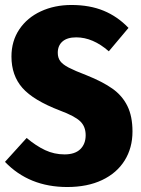

<svg xmlns="http://www.w3.org/2000/svg" viewBox="-20 -733 568 771"><path d="M496 -621 417 -527Q353 -583 286 -583Q250 -583 231 -566.5Q212 -550 212 -521Q212 -501 222 -487.5Q232 -474 256 -461.5Q280 -449 327 -431Q392 -405 431.5 -377Q471 -349 491.5 -307.5Q512 -266 512 -205Q512 -139 480.5 -88.5Q449 -38 390 -10Q331 18 250 18Q97 18 0 -83L87 -179Q125 -147 161.5 -130Q198 -113 239 -113Q281 -113 302.5 -134Q324 -155 324 -190Q324 -225 302 -246Q280 -267 221 -289Q114 -330 70 -380Q26 -430 26 -506Q26 -568 57.5 -615Q89 -662 144 -687.5Q199 -713 267 -713Q340 -713 396 -690Q452 -667 496 -621Z"/></svg>

Font: Fira Sans Condensed ExtraBold
Style: Regular
Weight: 800
Width: 3
Designer: Carrois Corporate & Edenspiekermann AG
Foundry: Carrois Corporate GbR & Edenspiekermann AG
Version: Version 4.203